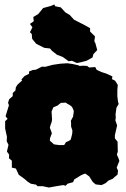

<svg xmlns="http://www.w3.org/2000/svg" viewBox="-20 -810 564 859"><path d="M263 18 232 23 199 29 171 23H148L141 16L118 12L104 3L89 -10L64 -28L51 -56L33 -60V-91L20 -102L21 -118L11 -132L18 -162L10 -178L11 -199L8 -212L3 -235V-268L14 -278L5 -290L11 -310L20 -339L16 -350L21 -366L37 -380V-394L49 -405L51 -420L59 -432L79 -450L76 -455L90 -470L110 -480V-490L127 -497L140 -498L168 -512L182 -511L216 -520L250 -525L281 -527L303 -524L330 -518L336 -515L353 -516L370 -515L379 -508L406 -510L413 -497L436 -487L455 -481L483 -468L481 -456L495 -449L507 -430L505 -408V-379L508 -355L511 -345L501 -328L497 -299L498 -282L496 -272L504 -249L494 -205V-191L506 -176L507 -132L503 -118L511 -100L514 -90L502 -60L508 -47L506 -29L494 -19L484 -10L465 -2L453 9L439 16L433 18L408 15L395 4L379 -21L362 -33L356 -32L341 -25L312 -7L307 5L282 12L274 21ZM244 -161H267L271 -167L275 -174L280 -176L289 -180L296 -185L299 -195L301 -203L303 -212L304 -226L298 -244V-260L297 -270L301 -277L304 -283L307 -288L308 -297L309 -302L310 -314L306 -324L302 -332L292 -340L281 -346L274 -351L260 -350H253L245 -344L238 -338L226 -333L219 -330L211 -312V-304L212 -294V-287L213 -279L212 -268L210 -261L206 -250L203 -239L205 -233L208 -226L212 -213L208 -203L204 -192L203 -181L207 -177L213 -172L217 -168L222 -164L230 -163ZM324 -528 302 -538 287 -536 261 -555 235 -565 212 -583 204 -593 178 -596 142 -614 124 -636 122 -658 114 -666 125 -688 114 -703 131 -715 129 -734 151 -747 173 -774 206 -783 223 -790 227 -782 252 -777 272 -755 292 -743 311 -722 358 -698 383 -684V-669L405 -647L402 -626L407 -616L415 -586L398 -568L394 -553L367 -538L344 -532Z"/></svg>

Font: Winky Rough Black
Style: Regular
Weight: 900
Designer: Simon Atzbach
Foundry: typofactur
Version: Version 1.206; ttfautohint (v1.8.4.7-5d5b)